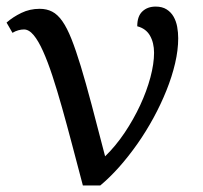

<svg xmlns="http://www.w3.org/2000/svg" viewBox="-20 -566 619 586"><path d="M523.9 -449.2Q523.9 -413.1 514.4 -372.6Q504.9 -332 488 -290Q471.2 -248 448.5 -206.3Q425.8 -164.6 399.2 -126.7Q372.6 -88.9 343.8 -56.4Q314.9 -23.9 286.1 0H232.9Q215.8 -64.5 200 -124.8Q184.1 -185.1 169.2 -238Q154.3 -291 139.9 -334.7Q125.5 -378.4 111.3 -409.9Q97.2 -441.4 82.8 -458.7Q68.4 -476.1 53.2 -476.1Q44.9 -476.1 35.9 -473.6Q26.9 -471.2 18.1 -465.8L0 -497.1Q19.5 -514.2 45.2 -526.6Q70.8 -539.1 101.1 -539.1Q122.6 -539.1 139.2 -530.5Q155.8 -522 170.2 -501.5Q184.6 -481 198 -447.3Q211.4 -413.6 226.6 -363.8Q241.7 -314 259.8 -245.8Q277.8 -177.7 300.8 -88.9Q333 -120.1 360.4 -160.9Q387.7 -201.7 407.7 -244.6Q427.7 -287.6 439 -329.6Q450.2 -371.6 450.2 -404.8Q450.2 -435.5 437.7 -457.3Q425.3 -479 398.9 -485.8Q398.9 -516.6 414.6 -531.2Q430.2 -545.9 455.1 -545.9Q475.1 -545.9 488.5 -537.4Q502 -528.8 509.8 -515.1Q517.6 -501.5 520.8 -484.1Q523.9 -466.8 523.9 -449.2Z"/></svg>

Font: Droid-TTFautohint Serif
Style: Regular
Weight: 400
Foundry: Ascender Corporation
Version: Version 1.00; ttfautohint (v1.00rc1.4-1a1c-dirty) -l 8 -r 50